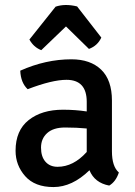

<svg xmlns="http://www.w3.org/2000/svg" viewBox="-20 -744 547 777"><path d="M461 -46Q449 -9 422 7Q363 -4 342 -55Q272 13 196.5 13Q121 13 82 -31Q43 -75 43 -134Q43 -216 96 -258Q149 -300 235 -300Q285 -300 331 -293V-332Q331 -421 249 -421Q191 -421 92 -383Q64 -409 62 -458Q165 -504 269 -504Q346 -504 389.5 -462Q433 -420 433 -337V-132Q433 -70 461 -46ZM213 -69Q277 -69 331 -129V-224Q291 -228 243.5 -228Q196 -228 171 -205.5Q146 -183 146 -146.5Q146 -110 164 -89.5Q182 -69 213 -69ZM340 -546 247 -637 147 -541Q116 -553 99 -584L205 -717Q243 -730 292 -718L390 -592Q375 -559 340 -546Z"/></svg>

Font: Signika
Style: Regular
Weight: 400
Designer: Anna Giedrys
Foundry: Anna Giedrys
Version: Version 1.001